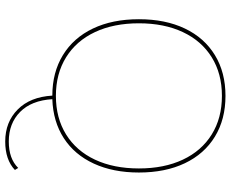

<svg xmlns="http://www.w3.org/2000/svg" viewBox="-96 -614 905 754"><g transform="rotate(90 357.0 -237.5)"><path d="M640 144 648 157Q608 195 536 195Q460 195 410.5 146Q361 97 356 10Q265 10 197 -31.5Q129 -73 92.5 -149.5Q56 -226 56 -330Q56 -434 92.5 -510.5Q129 -587 197 -628.5Q265 -670 357 -670Q449 -670 517 -628.5Q585 -587 621.5 -510.5Q658 -434 658 -330Q658 -229 623 -153Q588 -77 523 -35Q458 7 370 10Q375 92 420 136.5Q465 181 536 181Q604 181 640 144ZM357 -4Q444 -4 508.5 -44Q573 -84 607.5 -157.5Q642 -231 642 -330Q642 -429 607.5 -502.5Q573 -576 508.5 -616Q444 -656 357 -656Q270 -656 205.5 -616Q141 -576 106.5 -502.5Q72 -429 72 -330Q72 -231 106.5 -157.5Q141 -84 205.5 -44Q270 -4 357 -4Z"/></g></svg>

Font: Work Sans Hairline
Style: Regular
Weight: 400
Designer: Wei Huang
Foundry: Wei Huang
Version: Version 1.032